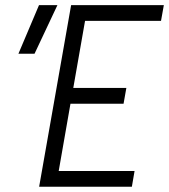

<svg xmlns="http://www.w3.org/2000/svg" viewBox="-20 -713 645 733"><path d="M129.4 0H483.4L493.7 -60.1H204.1L249 -316.9H451.7L462.4 -377.4H259.8L304.7 -633.3H594.7L605.5 -693.4H251.5ZM50.3 -507.8H111.8L199.2 -693.4H128.9Z"/></svg>

Font: Cascadia Code NF Light
Style: Italic
Weight: 300
Italic angle: -10°
Monospace: yes
Designer: Aaron Bell
Foundry: Saja Typeworks
Version: Version 2404.023